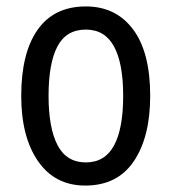

<svg xmlns="http://www.w3.org/2000/svg" viewBox="-20 -567 533 597"><path d="M447 -269Q447 -141 396 -65.5Q345 10 245 10Q151 10 98.5 -65.5Q46 -141 46 -269Q46 -402 97 -474.5Q148 -547 247 -547Q340 -547 393.5 -476Q447 -405 447 -269ZM131 -269Q131 -169 159 -115.5Q187 -62 247 -62Q306 -62 334.5 -114.5Q363 -167 363 -269Q363 -370 334.5 -422.5Q306 -475 247 -475Q186 -475 158.5 -422.5Q131 -370 131 -269Z"/></svg>

Font: Noto Sans Thai Looped Condensed
Style: Regular
Weight: 400
Width: 3
Designer: Sasikarn Vongin, Ben Mitchell
Foundry: The Fontpad Ltd
Version: Version 1.001; ttfautohint (v1.8.4.7-5d5b)